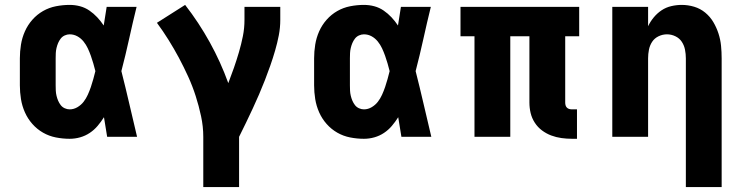

<svg xmlns="http://www.w3.org/2000/svg" viewBox="-20 -558 3040 783"><path d="M264 8Q236 8 208 2.5Q180 -3 155.5 -17Q131 -31 112 -52.5Q93 -74 81.5 -100Q70 -126 65.5 -154Q61 -182 61 -210V-320Q61 -348 65.5 -376Q70 -404 81.5 -430Q93 -456 112 -477.5Q131 -499 155.5 -513Q180 -527 208 -532.5Q236 -538 264 -538Q286 -538 306.5 -532.5Q327 -527 344.5 -515Q362 -503 376.5 -487.5Q391 -472 403 -454Q406 -473 409 -492Q412 -511 415 -530H537Q521 -465 506.5 -399Q492 -333 475 -268Q492 -201 507.5 -134Q523 -67 539 0H417Q414 -20 410.5 -40Q407 -60 404 -80Q392 -61 378 -44.5Q364 -28 346 -16Q328 -4 307 2Q286 8 264 8ZM264 -112Q281 -112 296 -121Q311 -130 321 -143Q331 -156 338 -171.5Q345 -187 350.5 -203Q356 -219 360.5 -235.5Q365 -252 369 -268Q365 -284 360.5 -299.5Q356 -315 350.5 -330.5Q345 -346 338 -361Q331 -376 320.5 -389Q310 -402 295.5 -410Q281 -418 264 -418Q254 -418 244 -413.5Q234 -409 227.5 -400.5Q221 -392 217 -382.5Q213 -373 210.5 -362.5Q208 -352 207.5 -341.5Q207 -331 207 -320V-210Q207 -199 207.5 -188.5Q208 -178 210.5 -167.5Q213 -157 217 -147.5Q221 -138 227.5 -129.5Q234 -121 244 -116.5Q254 -112 264 -112Z M809 205V0Q809 -42 800 -84Q791 -126 778 -166.5Q765 -207 747.5 -245.5Q730 -284 710 -321.5Q690 -359 667.5 -395Q645 -431 620 -465L735 -538Q791 -466 835.5 -385.5Q880 -305 911 -219Q923 -250 934 -281.5Q945 -313 954.5 -345.5Q964 -378 970.5 -410.5Q977 -443 977 -477V-530H1123V-477Q1123 -445 1117 -414Q1111 -383 1102 -352Q1093 -321 1082.5 -291Q1072 -261 1060.5 -231.5Q1049 -202 1036.5 -173Q1024 -144 1010.5 -115Q997 -86 983 -57Q969 -28 955 0V205Z M1464 8Q1436 8 1408 2.5Q1380 -3 1355.5 -17Q1331 -31 1312 -52.5Q1293 -74 1281.5 -100Q1270 -126 1265.5 -154Q1261 -182 1261 -210V-320Q1261 -348 1265.5 -376Q1270 -404 1281.5 -430Q1293 -456 1312 -477.5Q1331 -499 1355.5 -513Q1380 -527 1408 -532.5Q1436 -538 1464 -538Q1486 -538 1506.5 -532.5Q1527 -527 1544.5 -515Q1562 -503 1576.5 -487.5Q1591 -472 1603 -454Q1606 -473 1609 -492Q1612 -511 1615 -530H1737Q1721 -465 1706.5 -399Q1692 -333 1675 -268Q1692 -201 1707.5 -134Q1723 -67 1739 0H1617Q1614 -20 1610.5 -40Q1607 -60 1604 -80Q1592 -61 1578 -44.5Q1564 -28 1546 -16Q1528 -4 1507 2Q1486 8 1464 8ZM1464 -112Q1481 -112 1496 -121Q1511 -130 1521 -143Q1531 -156 1538 -171.5Q1545 -187 1550.5 -203Q1556 -219 1560.5 -235.5Q1565 -252 1569 -268Q1565 -284 1560.5 -299.5Q1556 -315 1550.5 -330.5Q1545 -346 1538 -361Q1531 -376 1520.5 -389Q1510 -402 1495.5 -410Q1481 -418 1464 -418Q1454 -418 1444 -413.5Q1434 -409 1427.5 -400.5Q1421 -392 1417 -382.5Q1413 -373 1410.5 -362.5Q1408 -352 1407.5 -341.5Q1407 -331 1407 -320V-210Q1407 -199 1407.5 -188.5Q1408 -178 1410.5 -167.5Q1413 -157 1417 -147.5Q1421 -138 1427.5 -129.5Q1434 -121 1444 -116.5Q1454 -112 1464 -112Z M2313 8Q2291 8 2269.5 5Q2248 2 2228 -5.5Q2208 -13 2190.5 -26Q2173 -39 2161 -57.5Q2149 -76 2144 -97Q2139 -118 2139 -140V-410H2061V0H1915V-410H1858V-530H2342V-410H2285V-140Q2285 -134 2286.5 -128.5Q2288 -123 2292 -119Q2296 -115 2301.5 -113.5Q2307 -112 2313 -112H2333V8Z M2777 205V-320Q2777 -338 2773.5 -355.5Q2770 -373 2760.5 -387.5Q2751 -402 2734.5 -410Q2718 -418 2700 -418Q2682 -418 2665.5 -410Q2649 -402 2639.5 -387.5Q2630 -373 2626.5 -355.5Q2623 -338 2623 -320V0H2477V-530H2623V-451Q2632 -470 2646 -487Q2660 -504 2678 -516Q2696 -528 2717.5 -533Q2739 -538 2760 -538Q2786 -538 2811 -530.5Q2836 -523 2856 -506.5Q2876 -490 2889 -468Q2902 -446 2910 -421.5Q2918 -397 2920.5 -371.5Q2923 -346 2923 -320V205Z"/></svg>

Font: Iosevka Curly Heavy Extended
Style: Regular
Weight: 900
Width: 7
Monospace: yes
Designer: Belleve Invis
Foundry: Belleve Invis
Version: Version 11.1.0; ttfautohint (v1.8.3)